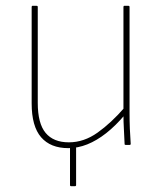

<svg xmlns="http://www.w3.org/2000/svg" viewBox="-20 -499 553 661"><path d="M224 142Q223 142 222 141Q221 140 221 139V0H242V139Q242 140 241 141Q240 142 238 142ZM215 11Q154 11 121.5 -26.5Q89 -64 89 -143V-475Q89 -479 92 -479H106Q110 -479 110 -475V-145Q110 -74 137 -41.5Q164 -9 217 -9Q269 -9 316 -42.5Q363 -76 409 -129L410 -104Q378 -66 345.5 -40.5Q313 -15 280.5 -2Q248 11 215 11ZM413 0Q409 0 409 -3Q408 -29 406.5 -54.5Q405 -80 405 -106V-116V-475Q405 -479 408 -479H422Q426 -479 426 -475V-111Q426 -83 427 -56.5Q428 -30 430 -4Q430 0 426 0Z"/></svg>

Font: Sofia Sans Semi Condensed Thin
Style: Regular
Weight: 250
Version: Version 4.100